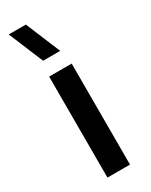

<svg xmlns="http://www.w3.org/2000/svg" viewBox="-209 -846 698 889"><g transform="rotate(-30 140.0 -401.0)"><path d="M80 0H200.5V-540H80ZM15.5 -802.5 92.5 -617.5H184L107 -802.5Z"/></g></svg>

Font: Eudonet
Style: Bold
Weight: 700
Designer: Mikhail Sharanda
Foundry: Mikhail Sharanda
Version: Version 4.503;Glyphs 3.1.2 (3151)